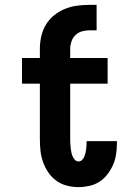

<svg xmlns="http://www.w3.org/2000/svg" viewBox="-20 -757 540 785"><path d="M301 8Q277 8 253.5 2Q230 -4 210.5 -18Q191 -32 177.5 -52Q164 -72 156 -94.5Q148 -117 145.5 -140.5Q143 -164 143 -188V-415H70V-520H143V-557Q143 -582 148.5 -607.5Q154 -633 167 -655Q180 -677 200 -693.5Q220 -710 244 -720Q268 -730 293.5 -733.5Q319 -737 344 -737H375V-633H344Q329 -633 314 -628.5Q299 -624 288 -613Q277 -602 272 -587Q267 -572 267 -557V-520H420V-415H267V-188Q267 -179 267.5 -170.5Q268 -162 269 -153Q270 -144 271.5 -135.5Q273 -127 276.5 -119Q280 -111 286 -104Q292 -97 301 -97Q309 -97 315 -102.5Q321 -108 324 -115Q327 -122 329 -129.5Q331 -137 332 -145Q333 -153 333.5 -160.5Q334 -168 334 -176V-180H458V-170Q458 -148 454.5 -125.5Q451 -103 442 -82.5Q433 -62 419 -44Q405 -26 386.5 -14Q368 -2 345.5 3Q323 8 301 8Z"/></svg>

Font: Iosevka Curly Slab Extrabold
Style: Regular
Weight: 800
Monospace: yes
Designer: Belleve Invis
Foundry: Belleve Invis
Version: Version 22.1.2; ttfautohint (v1.8.4)